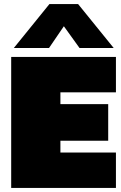

<svg xmlns="http://www.w3.org/2000/svg" viewBox="-20 -924 595 944"><path d="M48 -688 223 -904H364L539 -688H371L294 -795L221 -688ZM35 0V-644H550V-470H277V-412H512V-232H277V-174H550V0Z"/></svg>

Font: Boz Display
Style: Regular
Weight: 900
Version: Version 2.000; ttfautohint (v1.8.3)